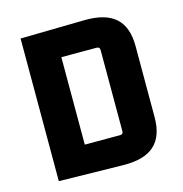

<svg xmlns="http://www.w3.org/2000/svg" viewBox="-96 -713 767 806"><g transform="rotate(-15 287.5 -310.0)"><path d="M361 -500C370 -500 375 -496 375 -486V-134C375 -124 370 -120 361 -120H208V-500ZM63 0 341 5C463 7 521 -44 521 -156V-464C521 -576 463 -627 341 -625L63 -620Z"/></g></svg>

Font: Gemini
Style: Regular
Weight: 700
Designer: Pushpananda Ekanayake, Sol Matas, Kosala Senevirathne
Foundry: Mooniak
Version: Version 1.000;PS 1.0;hotconv 1.0.86;makeotf.lib2.5.63406